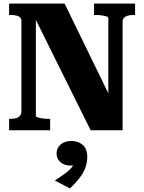

<svg xmlns="http://www.w3.org/2000/svg" viewBox="-20 -730 805 1076"><path d="M31 0V-64H41Q58 -64 71.5 -68Q85 -72 92.5 -82Q100 -92 100 -106V-610Q100 -625 92.5 -632.5Q85 -640 71.5 -643Q58 -646 41 -646H31V-710H342L611 -158L587 -165V-630Q587 -635 577 -638Q567 -641 552 -643.5Q537 -646 520 -646H507V-710H737V-646H727Q710 -646 696.5 -642.5Q683 -639 675 -630.5Q667 -622 667 -607V0H488L155 -671L181 -665V-80Q181 -76 191 -72.5Q201 -69 216.5 -66.5Q232 -64 248 -64H261V0ZM372 326 287 282Q316 263 340.5 245.5Q365 228 381 209.5Q397 191 399 172L413 190Q406 195 397 196.5Q388 198 376 198Q341 198 319 179Q297 160 297 130Q297 100 319.5 80Q342 60 380 60Q418 60 443.5 82Q469 104 469 149Q469 181 458 210.5Q447 240 425 268.5Q403 297 372 326Z"/></svg>

Font: Roboto Serif 36pt
Style: Bold
Weight: 700
Version: Version 1.008